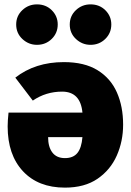

<svg xmlns="http://www.w3.org/2000/svg" viewBox="-20 -838 600 878"><path d="M277 20Q155 20 85 -55Q15 -130 15 -260Q15 -285 19 -323H357Q348 -419 264 -419Q190 -419 130 -378L50 -483Q141 -554 272 -554Q366 -554 426 -517Q486 -480 514.5 -415.5Q543 -351 543 -268Q543 -192 514 -126.5Q485 -61 426 -20.5Q367 20 277 20ZM277 -115Q315 -115 334 -138.5Q353 -162 357 -211H200Q200 -166 219.5 -140.5Q239 -115 277 -115ZM149 -633Q111 -633 82.5 -659.5Q54 -686 54 -726Q54 -765 82 -791.5Q110 -818 149 -818Q190 -818 217 -791Q244 -764 244 -726Q244 -687 216.5 -660Q189 -633 149 -633ZM394 -633Q356 -633 327.5 -659.5Q299 -686 299 -726Q299 -765 327 -791.5Q355 -818 394 -818Q435 -818 462 -791Q489 -764 489 -726Q489 -687 461.5 -660Q434 -633 394 -633Z"/></svg>

Font: Trujillo Black
Style: Regular
Weight: 900
Designer: Fira Sans original fonts by bBox Type GmbH, Carrois Corporate GbR, & Edenspiekermann AG / Changes by Cristiano Sobral
Foundry: Fira Sans original fonts by bBox Type GmbH, Carrois Corporate GbR, & Edenspiekermann AG / Changes by Cristiano Sobral
Version: Version 4.301;July 28, 2020;FontCreator 13.0.0.2655 64-bit